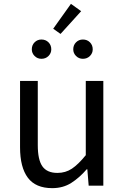

<svg xmlns="http://www.w3.org/2000/svg" viewBox="-20 -963 647 996"><path d="M251 13Q165 13 124.5 -41Q84 -95 84 -199V-543H176V-210Q176 -134 200 -100Q224 -66 278 -66Q320 -66 353 -88Q386 -110 425 -158V-543H516V0H440L433 -85H430Q392 -41 349.5 -14Q307 13 251 13ZM195 -658Q174 -658 159.5 -672.5Q145 -687 145 -707Q145 -729 159.5 -743.5Q174 -758 195 -758Q217 -758 231.5 -743.5Q246 -729 246 -707Q246 -687 231.5 -672.5Q217 -658 195 -658ZM410 -658Q389 -658 374.5 -672.5Q360 -687 360 -707Q360 -729 374.5 -743.5Q389 -758 410 -758Q432 -758 446.5 -743.5Q461 -729 461 -707Q461 -687 446.5 -672.5Q432 -658 410 -658ZM294 -787 256 -814 348 -943 401 -905Z"/></svg>

Font: Chocolate Classical Sans
Style: Regular
Weight: 400
Designer: 田海東、宇文滿月
Foundry: Moonlit Owen
Version: Version 1.001